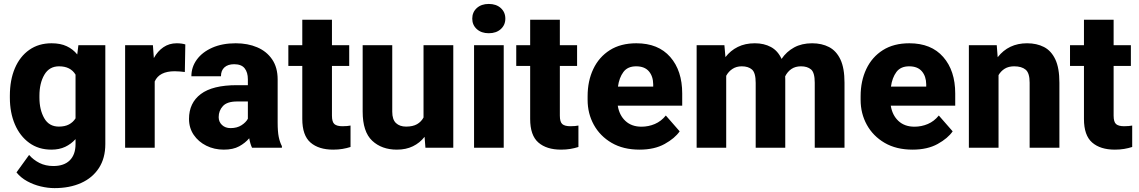

<svg xmlns="http://www.w3.org/2000/svg" viewBox="-20 -761 5867 989"><path d="M30.8 -257.8V-268.1Q30.8 -348.6 56.6 -409.4Q82.5 -470.2 130.9 -504.2Q179.2 -538.1 245.6 -538.1Q291.5 -538.1 323.7 -522.9Q356 -507.8 377.9 -480.5L383.8 -528.3H522.5V-19Q522.5 53.7 489.5 104.5Q456.5 155.3 397.7 181.6Q338.9 208 260.7 208Q226.6 208 189.7 199.2Q152.8 190.4 119.9 172.4Q86.9 154.3 64.9 127L129.9 37.1Q151.9 62.5 183.3 78.4Q214.8 94.2 254.9 94.2Q310.1 94.2 339.6 64.7Q369.1 35.2 369.1 -19V-44.4Q346.2 -19 315.7 -4.6Q285.2 9.8 244.6 9.8Q178.7 9.8 130.6 -25.1Q82.5 -60.1 56.6 -120.6Q30.8 -181.2 30.8 -257.8ZM183.1 -268.1V-257.8Q183.1 -195.8 207.8 -152.3Q232.4 -108.9 283.2 -108.9Q314.5 -108.9 335.4 -120.1Q356.4 -131.3 369.1 -151.4V-376.5Q343.3 -419.4 284.2 -419.4Q233.9 -419.4 208.5 -376Q183.1 -332.5 183.1 -268.1Z M934.6 -532.2 932.1 -390.1Q921.9 -391.6 906.5 -392.8Q891.1 -394 879.9 -394Q800.3 -394 776.9 -341.3V0H624.5V-528.3H767.6L772.5 -461.9Q792 -497.6 821.8 -517.8Q851.6 -538.1 890.1 -538.1Q915.5 -538.1 934.6 -532.2Z M1278.3 0Q1269 -19 1263.7 -48.8Q1243.2 -24.4 1211.9 -7.3Q1180.7 9.8 1132.8 9.8Q1083.5 9.8 1042.7 -10.5Q1002 -30.8 977.8 -66.4Q953.6 -102.1 953.6 -148.4Q953.6 -231 1014.4 -276.6Q1075.2 -322.3 1199.7 -322.3H1256.8V-352.5Q1256.8 -388.2 1240.2 -409.2Q1223.6 -430.2 1186 -430.2Q1154.3 -430.2 1136.2 -414.1Q1118.2 -397.9 1118.2 -368.2H965.8Q965.8 -415.5 993.9 -454.1Q1022 -492.7 1073.5 -515.4Q1125 -538.1 1194.3 -538.1Q1256.3 -538.1 1304.9 -517.3Q1353.5 -496.6 1381.8 -455.1Q1410.2 -413.6 1410.2 -351.6V-130.4Q1410.2 -83 1415.8 -55.7Q1421.4 -28.3 1432.1 -8.3V0ZM1167.5 -101.1Q1201.2 -101.1 1224.1 -116Q1247.1 -130.9 1256.8 -149.4V-238.3H1201.2Q1149.9 -238.3 1128.2 -214.6Q1106.4 -190.9 1106.4 -157.7Q1106.4 -133.3 1123.5 -117.2Q1140.6 -101.1 1167.5 -101.1Z M1778.8 -528.3V-421.4H1689.9V-165.5Q1689.9 -132.8 1702.6 -121.8Q1715.3 -110.8 1744.1 -110.8Q1757.8 -110.8 1767.8 -111.8Q1777.8 -112.8 1785.6 -114.3V-3.9Q1766.1 2.4 1744.1 6.1Q1722.2 9.8 1696.3 9.8Q1621.6 9.8 1579.3 -26.9Q1537.1 -63.5 1537.1 -148.4V-421.4H1465.3V-528.3H1537.1V-659.2H1689.9V-528.3Z M2171.4 0 2167 -56.2Q2142.6 -24.9 2106.9 -7.6Q2071.3 9.8 2024.4 9.8Q1946.3 9.8 1897.2 -36.1Q1848.1 -82 1848.1 -186.5V-528.3H2000.5V-185.5Q2000.5 -145 2019.8 -127Q2039.1 -108.9 2071.8 -108.9Q2106.4 -108.9 2128.2 -121.3Q2149.9 -133.8 2161.6 -155.8V-528.3H2314.9V0Z M2412.6 -665Q2412.6 -698.2 2436 -719.5Q2459.5 -740.7 2497.6 -740.7Q2536.1 -740.7 2559.6 -719.5Q2583 -698.2 2583 -665Q2583 -632.3 2559.6 -611.1Q2536.1 -589.8 2497.6 -589.8Q2459.5 -589.8 2436 -611.1Q2412.6 -632.3 2412.6 -665ZM2574.7 -528.3V0H2421.9V-528.3Z M2952.6 -528.3V-421.4H2863.8V-165.5Q2863.8 -132.8 2876.5 -121.8Q2889.2 -110.8 2918 -110.8Q2931.6 -110.8 2941.7 -111.8Q2951.7 -112.8 2959.5 -114.3V-3.9Q2939.9 2.4 2918 6.1Q2896 9.8 2870.1 9.8Q2795.4 9.8 2753.2 -26.9Q2710.9 -63.5 2710.9 -148.4V-421.4H2639.2V-528.3H2710.9V-659.2H2863.8V-528.3Z M3274.4 9.8Q3190.4 9.8 3130.6 -25.1Q3070.8 -60.1 3038.8 -118.2Q3006.8 -176.3 3006.8 -246.6V-265.1Q3006.8 -343.8 3036.1 -405.5Q3065.4 -467.3 3121.3 -502.7Q3177.2 -538.1 3257.8 -538.1Q3370.6 -538.1 3432.4 -467.5Q3494.1 -397 3494.1 -279.3V-216.8H3162.1Q3169.9 -167.5 3201.7 -137.9Q3233.4 -108.4 3284.2 -108.4Q3320.3 -108.4 3353 -122.3Q3385.7 -136.2 3409.7 -166L3481 -84.5Q3456.5 -48.8 3403.8 -19.5Q3351.1 9.8 3274.4 9.8ZM3256.8 -419.4Q3212.9 -419.4 3191.2 -390.1Q3169.4 -360.8 3163.1 -314.9H3344.7V-326.7Q3344.2 -368.2 3322.3 -393.8Q3300.3 -419.4 3256.8 -419.4Z M3800.8 -419.4Q3773.4 -419.4 3753.2 -406.2Q3732.9 -393.1 3720.7 -370.6V0H3568.4V-528.3H3711.4L3716.8 -466.8Q3742.7 -500.5 3780.5 -519.3Q3818.4 -538.1 3868.2 -538.1Q3915.5 -538.1 3951.2 -518.8Q3986.8 -499.5 4005.9 -457.5Q4031.2 -495.1 4070.6 -516.6Q4109.9 -538.1 4163.1 -538.1Q4212.9 -538.1 4250.5 -518.6Q4288.1 -499 4309.1 -454.6Q4330.1 -410.2 4330.1 -335V0H4176.8V-335Q4176.8 -387.2 4157.7 -403.3Q4138.7 -419.4 4106 -419.4Q4076.7 -419.4 4056.4 -405.5Q4036.1 -391.6 4024.4 -367.7Q4024.9 -360.4 4024.9 -352.5V0H3872.6V-334Q3872.6 -386.2 3853.5 -402.8Q3834.5 -419.4 3800.8 -419.4Z M4680.7 9.8Q4596.7 9.8 4536.9 -25.1Q4477.1 -60.1 4445.1 -118.2Q4413.1 -176.3 4413.1 -246.6V-265.1Q4413.1 -343.8 4442.4 -405.5Q4471.7 -467.3 4527.6 -502.7Q4583.5 -538.1 4664.1 -538.1Q4776.9 -538.1 4838.6 -467.5Q4900.4 -397 4900.4 -279.3V-216.8H4568.4Q4576.2 -167.5 4607.9 -137.9Q4639.6 -108.4 4690.4 -108.4Q4726.6 -108.4 4759.3 -122.3Q4792 -136.2 4815.9 -166L4887.2 -84.5Q4862.8 -48.8 4810.1 -19.5Q4757.3 9.8 4680.7 9.8ZM4663.1 -419.4Q4619.1 -419.4 4597.4 -390.1Q4575.7 -360.8 4569.3 -314.9H4751V-326.7Q4750.5 -368.2 4728.5 -393.8Q4706.5 -419.4 4663.1 -419.4Z M5204.1 -419.4Q5175.3 -419.4 5155.5 -407.2Q5135.7 -395 5123.5 -374V0H4970.7V-528.3H5114.3L5119.1 -466.3Q5175.3 -538.1 5270.5 -538.1Q5320.3 -538.1 5357.7 -518.8Q5395 -499.5 5416 -455.1Q5437 -410.6 5437 -335V0H5283.7V-335.4Q5283.7 -385.3 5262.9 -402.3Q5242.2 -419.4 5204.1 -419.4Z M5805.2 -528.3V-421.4H5716.3V-165.5Q5716.3 -132.8 5729 -121.8Q5741.7 -110.8 5770.5 -110.8Q5784.2 -110.8 5794.2 -111.8Q5804.2 -112.8 5812 -114.3V-3.9Q5792.5 2.4 5770.5 6.1Q5748.5 9.8 5722.7 9.8Q5647.9 9.8 5605.7 -26.9Q5563.5 -63.5 5563.5 -148.4V-421.4H5491.7V-528.3H5563.5V-659.2H5716.3V-528.3Z"/></svg>

Font: Vazirmatn UI FD ExtraBold
Style: Regular
Weight: 800
Designer: Saber Rastikerdar
Foundry: Saber Rastikerdar
Version: Version 33.003